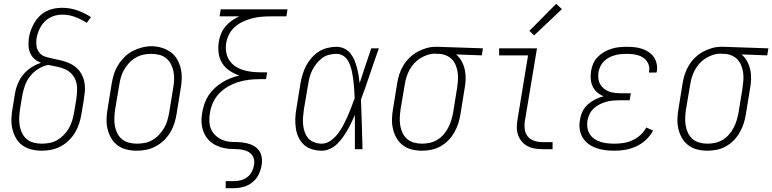

<svg xmlns="http://www.w3.org/2000/svg" viewBox="-20 -784 4058 1009"><path d="M199 8Q172 8 145.5 1.5Q119 -5 98 -20Q77 -35 64 -58Q51 -81 45 -106.5Q39 -132 40 -160Q41 -188 46 -215L58 -288Q62 -315 72.5 -341.5Q83 -368 101 -390.5Q119 -413 143.5 -429Q168 -445 195 -454Q177 -461 162 -473.5Q147 -486 139 -504.5Q131 -523 130 -544Q129 -565 132 -585Q135 -606 142.5 -626Q150 -646 161 -665Q172 -684 188 -699.5Q204 -715 223.5 -725Q243 -735 264 -739Q285 -743 306 -743Q348 -743 386.5 -729.5Q425 -716 458 -694L436 -664Q408 -682 375.5 -694.5Q343 -707 308 -707Q291 -707 275 -703.5Q259 -700 243.5 -692Q228 -684 216 -672Q204 -660 195 -645Q186 -630 180.5 -614.5Q175 -599 172 -583Q169 -562 172 -542Q175 -522 187 -507Q199 -492 218.5 -486Q238 -480 257.5 -476Q277 -472 296.5 -467.5Q316 -463 334.5 -456Q353 -449 369 -438Q385 -427 397 -412Q409 -397 416 -378.5Q423 -360 425.5 -340Q428 -320 425.5 -299Q423 -278 420 -257L408 -185Q404 -160 396 -135Q388 -110 374.5 -87.5Q361 -65 341.5 -46Q322 -27 298.5 -14.5Q275 -2 249.5 3Q224 8 199 8ZM199 -29Q220 -29 241 -33Q262 -37 281 -48Q300 -59 315.5 -75Q331 -91 342 -110Q353 -129 359 -149.5Q365 -170 369 -191L381 -263Q384 -287 385 -311Q386 -335 379.5 -356Q373 -377 358 -394Q343 -411 322.5 -420Q302 -429 279.5 -433.5Q257 -438 234 -443Q207 -438 182 -422.5Q157 -407 139 -384.5Q121 -362 111.5 -335.5Q102 -309 97 -282L85 -209Q82 -188 81 -166Q80 -144 83.5 -123.5Q87 -103 96 -84.5Q105 -66 120.5 -53Q136 -40 156.5 -34.5Q177 -29 199 -29Z M698 8Q671 8 644.5 1.5Q618 -5 597.5 -20.5Q577 -36 564 -58.5Q551 -81 545 -107Q539 -133 540 -160.5Q541 -188 546 -215L567 -345Q571 -370 579 -395Q587 -420 601 -442.5Q615 -465 634.5 -484.5Q654 -504 677.5 -516Q701 -528 726 -534.5Q751 -541 777 -541Q804 -541 830 -533Q856 -525 877 -510Q898 -495 911 -472Q924 -449 930 -423.5Q936 -398 935 -370Q934 -342 929 -315L908 -185Q904 -160 896 -135Q888 -110 874.5 -87.5Q861 -65 841 -46Q821 -27 797.5 -14.5Q774 -2 748.5 3Q723 8 698 8ZM699 -29Q720 -29 741 -33Q762 -37 781 -48Q800 -59 815.5 -75.5Q831 -92 842 -110.5Q853 -129 859 -149.5Q865 -170 869 -191L890 -321Q894 -342 895 -364Q896 -386 892 -407Q888 -428 878.5 -446.5Q869 -465 853 -478Q837 -491 816.5 -496Q796 -501 774 -501Q753 -501 732.5 -496.5Q712 -492 693 -481Q674 -470 659 -454Q644 -438 633 -419Q622 -400 616 -380Q610 -360 607 -339L585 -209Q582 -188 581 -166Q580 -144 583.5 -123.5Q587 -103 596 -84.5Q605 -66 620.5 -53Q636 -40 657 -34.5Q678 -29 699 -29Z M1166 205V168H1209Q1227 168 1245 163.5Q1263 159 1278.5 147.5Q1294 136 1303 119Q1312 102 1315 84Q1318 67 1314 51Q1310 35 1298.5 24Q1287 13 1271 7.5Q1255 2 1238 0.5Q1221 -1 1204 -1Q1187 -1 1170.5 -3.5Q1154 -6 1138.5 -11Q1123 -16 1109 -23.5Q1095 -31 1083 -42Q1071 -53 1062.5 -66Q1054 -79 1048.5 -94.5Q1043 -110 1040.5 -126.5Q1038 -143 1039 -160Q1040 -177 1043 -194Q1047 -217 1055 -240Q1063 -263 1076.5 -283.5Q1090 -304 1108.5 -321Q1127 -338 1148 -351Q1169 -364 1192 -373Q1215 -382 1238 -387Q1211 -396 1187 -412Q1163 -428 1148 -451.5Q1133 -475 1129 -505Q1125 -535 1130 -565Q1133 -586 1141.5 -606.5Q1150 -627 1164.5 -644.5Q1179 -662 1198 -675.5Q1217 -689 1237 -698H1134L1140 -735H1491L1485 -698H1402Q1378 -698 1354.5 -696Q1331 -694 1307 -688Q1283 -682 1259.5 -671.5Q1236 -661 1216.5 -644.5Q1197 -628 1185 -605.5Q1173 -583 1169 -559Q1165 -535 1168.5 -511.5Q1172 -488 1184 -469Q1196 -450 1214.5 -437Q1233 -424 1255 -417Q1277 -410 1300.5 -407Q1324 -404 1348 -404H1384L1378 -368H1342Q1315 -368 1287 -364.5Q1259 -361 1231.5 -352.5Q1204 -344 1178 -329Q1152 -314 1131.5 -292.5Q1111 -271 1099 -244Q1087 -217 1083 -189Q1079 -166 1080.5 -142Q1082 -118 1092.5 -98.5Q1103 -79 1120.5 -65.5Q1138 -52 1159.5 -45Q1181 -38 1205 -38Q1229 -38 1252.5 -35.5Q1276 -33 1297.5 -25Q1319 -17 1334.5 -1Q1350 15 1354.5 38Q1359 61 1355 84Q1351 109 1339 133.5Q1327 158 1306 174.5Q1285 191 1259.5 198Q1234 205 1209 205Z M1671 8Q1645 8 1620 0.5Q1595 -7 1577 -23.5Q1559 -40 1548.5 -63Q1538 -86 1534.5 -111Q1531 -136 1532 -162.5Q1533 -189 1538 -215L1559 -345Q1563 -369 1570 -392.5Q1577 -416 1588.5 -438Q1600 -460 1617 -479.5Q1634 -499 1655 -512.5Q1676 -526 1700 -532Q1724 -538 1748 -538Q1770 -538 1789 -529Q1808 -520 1821 -504Q1834 -488 1842 -469Q1850 -450 1855.5 -429.5Q1861 -409 1864.5 -388.5Q1868 -368 1870 -347Q1885 -392 1900 -438Q1915 -484 1931 -530H1971Q1947 -463 1924.5 -395.5Q1902 -328 1877 -261Q1880 -196 1881.5 -130.5Q1883 -65 1885 0H1845Q1845 -45 1845 -90Q1845 -135 1845 -180Q1836 -160 1826.5 -139.5Q1817 -119 1805.5 -99.5Q1794 -80 1781 -61.5Q1768 -43 1751 -27Q1734 -11 1713.5 -1.5Q1693 8 1671 8ZM1671 -29Q1696 -29 1718 -45Q1740 -61 1756 -82Q1772 -103 1784 -126Q1796 -149 1806.5 -172.5Q1817 -196 1826 -220Q1835 -244 1844 -268Q1843 -286 1842 -303.5Q1841 -321 1839.5 -338.5Q1838 -356 1835.5 -373Q1833 -390 1829.5 -407Q1826 -424 1820.5 -440Q1815 -456 1805.5 -470Q1796 -484 1781 -492.5Q1766 -501 1748 -501Q1729 -501 1709 -496Q1689 -491 1672.5 -478.5Q1656 -466 1643 -449.5Q1630 -433 1621 -415Q1612 -397 1607 -378Q1602 -359 1599 -339L1577 -209Q1574 -189 1572.5 -168.5Q1571 -148 1573 -128Q1575 -108 1581.5 -89.5Q1588 -71 1600.5 -57Q1613 -43 1632 -36Q1651 -29 1671 -29Z M2197 8Q2170 8 2144 1.5Q2118 -5 2097.5 -20.5Q2077 -36 2064 -58.5Q2051 -81 2045 -107Q2039 -133 2040 -160.5Q2041 -188 2046 -215L2067 -345Q2071 -370 2078.5 -393.5Q2086 -417 2099.5 -439.5Q2113 -462 2132 -480.5Q2151 -499 2173.5 -511.5Q2196 -524 2220.5 -531Q2245 -538 2269 -538Q2272 -538 2275.5 -538Q2279 -538 2283 -538L2518 -530L2512 -493L2377 -498Q2395 -483 2406.5 -461.5Q2418 -440 2423 -416Q2428 -392 2427 -366Q2426 -340 2421 -315L2400 -185Q2396 -160 2388.5 -136Q2381 -112 2368 -89Q2355 -66 2336.5 -47Q2318 -28 2295 -15Q2272 -2 2247 3Q2222 8 2197 8ZM2198 -29Q2218 -29 2238.5 -33.5Q2259 -38 2277.5 -49Q2296 -60 2310.5 -76.5Q2325 -93 2335 -112Q2345 -131 2351 -150.5Q2357 -170 2361 -191L2382 -321Q2385 -341 2386.5 -361.5Q2388 -382 2385.5 -401Q2383 -420 2376 -438.5Q2369 -457 2356.5 -470.5Q2344 -484 2326 -492Q2308 -500 2288 -501H2277Q2274 -501 2271.5 -501.5Q2269 -502 2266 -502Q2246 -502 2226.5 -495.5Q2207 -489 2189 -478Q2171 -467 2156.5 -451Q2142 -435 2132 -416.5Q2122 -398 2116 -378.5Q2110 -359 2107 -339L2085 -209Q2082 -188 2081 -166Q2080 -144 2083.5 -123.5Q2087 -103 2096 -84.5Q2105 -66 2120.5 -53Q2136 -40 2156 -34.5Q2176 -29 2198 -29Z M2831 0Q2810 0 2789.5 -3.5Q2769 -7 2751.5 -16.5Q2734 -26 2721.5 -41Q2709 -56 2702.5 -75Q2696 -94 2696 -115.5Q2696 -137 2700 -158L2755 -493H2603V-530H2802L2739 -152Q2735 -129 2737.5 -106.5Q2740 -84 2753 -67.5Q2766 -51 2787.5 -44Q2809 -37 2831 -37H2884V0ZM2787 -598 2762 -622 2903 -764 2933 -736Z M3209 8Q3184 8 3160 5Q3136 2 3113.5 -6Q3091 -14 3072.5 -27.5Q3054 -41 3042 -61Q3030 -81 3026.5 -105.5Q3023 -130 3028 -154Q3031 -176 3041 -197.5Q3051 -219 3069 -235Q3087 -251 3108 -261.5Q3129 -272 3152 -278Q3133 -286 3118 -299Q3103 -312 3094.5 -330Q3086 -348 3084.5 -368.5Q3083 -389 3086 -410Q3089 -430 3097.5 -449.5Q3106 -469 3121 -484.5Q3136 -500 3154.5 -510.5Q3173 -521 3193 -527.5Q3213 -534 3233 -536Q3253 -538 3273 -538Q3294 -538 3314 -536Q3334 -534 3352.5 -528Q3371 -522 3387.5 -511.5Q3404 -501 3415 -485.5Q3426 -470 3430.5 -450.5Q3435 -431 3432 -411Q3431 -409 3431 -407Q3431 -405 3430 -403H3390Q3391 -405 3391 -406Q3391 -407 3391 -409Q3394 -424 3390.5 -438Q3387 -452 3378.5 -463.5Q3370 -475 3358 -482.5Q3346 -490 3332 -494Q3318 -498 3303 -499.5Q3288 -501 3273 -501Q3258 -501 3242 -499.5Q3226 -498 3210.5 -493.5Q3195 -489 3180.5 -481.5Q3166 -474 3154 -462Q3142 -450 3135 -435Q3128 -420 3125 -405Q3123 -388 3124.5 -372Q3126 -356 3133.5 -342.5Q3141 -329 3153 -319Q3165 -309 3179.5 -303.5Q3194 -298 3210 -296Q3226 -294 3242 -294H3295L3289 -257H3236Q3219 -257 3201 -255.5Q3183 -254 3165.5 -249Q3148 -244 3131 -235.5Q3114 -227 3100 -214Q3086 -201 3078 -184Q3070 -167 3067 -149Q3064 -131 3067 -112.5Q3070 -94 3079.5 -79Q3089 -64 3103.5 -54Q3118 -44 3135.5 -38.5Q3153 -33 3171.5 -31Q3190 -29 3209 -29Q3232 -29 3256 -32.5Q3280 -36 3303 -46.5Q3326 -57 3345 -74Q3364 -91 3376 -114L3412 -98Q3398 -71 3375 -49.5Q3352 -28 3324 -15Q3296 -2 3267 3Q3238 8 3209 8Z M3697 8Q3670 8 3644 1.5Q3618 -5 3597.5 -20.5Q3577 -36 3564 -58.5Q3551 -81 3545 -107Q3539 -133 3540 -160.5Q3541 -188 3546 -215L3567 -345Q3571 -370 3578.5 -393.5Q3586 -417 3599.5 -439.5Q3613 -462 3632 -480.5Q3651 -499 3673.5 -511.5Q3696 -524 3720.5 -531Q3745 -538 3769 -538Q3772 -538 3775.5 -538Q3779 -538 3783 -538L4018 -530L4012 -493L3877 -498Q3895 -483 3906.5 -461.5Q3918 -440 3923 -416Q3928 -392 3927 -366Q3926 -340 3921 -315L3900 -185Q3896 -160 3888.5 -136Q3881 -112 3868 -89Q3855 -66 3836.5 -47Q3818 -28 3795 -15Q3772 -2 3747 3Q3722 8 3697 8ZM3698 -29Q3718 -29 3738.5 -33.5Q3759 -38 3777.5 -49Q3796 -60 3810.5 -76.5Q3825 -93 3835 -112Q3845 -131 3851 -150.5Q3857 -170 3861 -191L3882 -321Q3885 -341 3886.5 -361.5Q3888 -382 3885.5 -401Q3883 -420 3876 -438.5Q3869 -457 3856.5 -470.5Q3844 -484 3826 -492Q3808 -500 3788 -501H3777Q3774 -501 3771.5 -501.5Q3769 -502 3766 -502Q3746 -502 3726.5 -495.5Q3707 -489 3689 -478Q3671 -467 3656.5 -451Q3642 -435 3632 -416.5Q3622 -398 3616 -378.5Q3610 -359 3607 -339L3585 -209Q3582 -188 3581 -166Q3580 -144 3583.5 -123.5Q3587 -103 3596 -84.5Q3605 -66 3620.5 -53Q3636 -40 3656 -34.5Q3676 -29 3698 -29Z"/></svg>

Font: Iosevka Slab Extralight
Style: Italic
Weight: 200
Italic angle: -9°
Monospace: yes
Designer: Belleve Invis
Foundry: Belleve Invis
Version: Version 11.1.1; ttfautohint (v1.8.3)